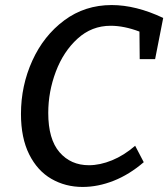

<svg xmlns="http://www.w3.org/2000/svg" viewBox="-20 -730 666 760"><path d="M171 -283Q171 -179 215.5 -127.5Q260 -76 332 -76Q376 -76 423.5 -95.5Q471 -115 515 -153L549 -88Q492 -39 430 -14.5Q368 10 307 10Q239 10 183.5 -22Q128 -54 95.5 -119Q63 -184 63 -279Q63 -391 108 -490Q153 -589 234.5 -649.5Q316 -710 422 -710Q518 -710 626 -659L594 -496H533L532 -605Q471 -628 418 -628Q343 -628 287 -577Q231 -526 201 -446.5Q171 -367 171 -283Z"/></svg>

Font: Bitter Pro Medium
Style: Italic
Weight: 500
Italic angle: -9°
Designer: Sol Matas, and Bitter project Authors
Foundry: Sol Matas
Version: Version 1.010